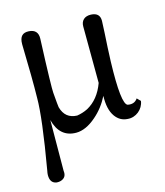

<svg xmlns="http://www.w3.org/2000/svg" viewBox="-86 -439 565 658"><g transform="rotate(-15 197.0 -109.5)"><path d="M374 -54C366 -42 354 -38 339 -41C324 -45 318 -98 321 -199C322 -232 324 -265 326 -298C327 -326 328 -341 328 -342C328 -361 318 -371 297 -372C274 -373 261 -360 261 -340L262 -139C249 -103 228 -77 200 -62C188 -56 175 -52 162 -50C134 -51 116 -65 108 -94C107 -97 106 -114 103 -147C102 -157 103 -220 108 -337C109 -359 98 -371 76 -372C55 -373 43 -363 43 -335C45 -254 46 -190 45 -144C45 -98 35 -15 14 106C13 111 12 116 12 121C12 140 19 150 33 153C40 154 47 153 52 151C65 146 70 136 68 121L69 -59C80 -16 105 6 144 6C167 6 191 -5 215 -26C236 -44 253 -66 266 -92C265 -61 270 -36 283 -18C294 -3 308 5 326 6C355 9 382 -13 386 -42Z"/></g></svg>

Font: GFS Philostratos
Style: Regular
Weight: 400
Designer: George D. Matthiopoulos
Foundry: George D. Matthiopoulos
Version: Version 1.000